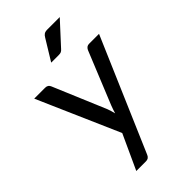

<svg xmlns="http://www.w3.org/2000/svg" viewBox="-269 -806 1056 1056"><g transform="rotate(-45 259.0 -278.0)"><path d="M196.5 170.5H124L217 -32L8.5 -508H93.5Q115.5 -508 123 -488.5L252 -182.5Q260.5 -159.5 266 -136Q273 -160 282 -183L406.5 -488.5Q416 -508 434.5 -508H512.5L230.5 147.5Q226.5 158.5 218.8 164.5Q211 170.5 196.5 170.5ZM273.5 -582H214.5L288.5 -703Q295 -714.5 303.5 -720.2Q312 -726 329.5 -726H425L306.5 -597Q299.5 -588.5 292.2 -585.2Q285 -582 273.5 -582Z"/></g></svg>

Font: Verano Sans Medium
Style: Regular
Weight: 500
Designer: Lukasz Dziedzic with Adam Twardoch and Botio Nikoltchev
Foundry: tyPoland Lukasz Dziedzic
Version: Version 3.001;December 28, 2019;FontCreator 12.0.0.2547 64-b